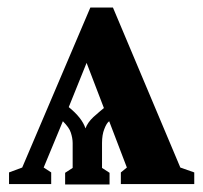

<svg xmlns="http://www.w3.org/2000/svg" viewBox="-20 -489 540 510"><path d="M496 0H301V-31L317 -44L270 -167Q263 -162 257 -146Q251 -131 251 -109V-43L271 -30V1H153V-30L173 -43V-109Q173 -122 168 -137Q164 -150 147 -167L96 -44L116 -31V0H4V-31L39 -44L220 -469H280L459 -44L496 -31ZM162 -203V-205Q198 -176 207 -148Q213 -164 228 -178Q246 -194 256 -202L210 -322Z"/></svg>

Font: Libra Serif Modern
Style: Bold
Weight: 700
Designer: Stefan Peev, Context Ltd
Foundry: Ascender Corporation
Version: Version 1.000